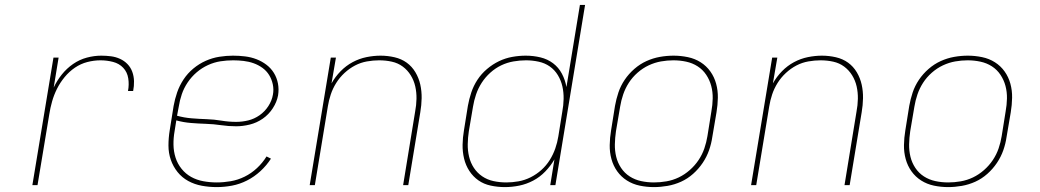

<svg xmlns="http://www.w3.org/2000/svg" viewBox="-20 -755 4240 783"><path d="M112 0 198 -520H219L199 -398Q212 -426 232 -451Q252 -476 278 -494Q304 -512 334 -520Q364 -528 393 -528Q413 -528 432.5 -525.5Q452 -523 469.5 -515Q487 -507 500 -493.5Q513 -480 519.5 -462Q526 -444 526.5 -424Q527 -404 523 -384H502Q507 -410 503 -435.5Q499 -461 482.5 -478.5Q466 -496 441 -502.5Q416 -509 390 -509Q363 -509 336 -502Q309 -495 285.5 -479Q262 -463 243.5 -440.5Q225 -418 212.5 -393Q200 -368 192.5 -341.5Q185 -315 181 -289L133 0Z M864 8Q833 8 803 2.5Q773 -3 747.5 -17Q722 -31 704 -53.5Q686 -76 676.5 -103.5Q667 -131 667 -161.5Q667 -192 672 -223L688 -323Q693 -351 702.5 -378.5Q712 -406 728.5 -431Q745 -456 768.5 -475.5Q792 -495 819 -507Q846 -519 874.5 -523.5Q903 -528 930 -528Q955 -528 979.5 -525Q1004 -522 1026 -513.5Q1048 -505 1066.5 -491Q1085 -477 1097 -457.5Q1109 -438 1113.5 -414.5Q1118 -391 1114 -366Q1109 -339 1092.5 -313.5Q1076 -288 1051.5 -271Q1027 -254 998.5 -247Q970 -240 943 -240Q912 -240 881.5 -244.5Q851 -249 820 -250Q789 -251 758.5 -253.5Q728 -256 699 -264L692 -220Q687 -192 687.5 -164.5Q688 -137 696 -112Q704 -87 720.5 -66.5Q737 -46 759.5 -33.5Q782 -21 809 -16Q836 -11 864 -11Q892 -11 921 -16Q950 -21 977.5 -34.5Q1005 -48 1028 -69.5Q1051 -91 1067 -117L1085 -108Q1067 -80 1042 -57Q1017 -34 987.5 -19Q958 -4 926.5 2Q895 8 864 8ZM943 -258Q968 -258 992.5 -264Q1017 -270 1038.5 -285Q1060 -300 1074.5 -322.5Q1089 -345 1093 -369Q1097 -390 1092.5 -411Q1088 -432 1077.5 -449Q1067 -466 1050.5 -478Q1034 -490 1014.5 -497Q995 -504 973.5 -506.5Q952 -509 931 -509Q905 -509 879 -505Q853 -501 828 -489.5Q803 -478 782 -460Q761 -442 745.5 -419Q730 -396 721.5 -371Q713 -346 709 -320L702 -283Q731 -275 761.5 -272.5Q792 -270 822.5 -269Q853 -268 883 -263Q913 -258 943 -258Z M1243 0 1329 -520H1350L1332 -415Q1347 -442 1369 -464.5Q1391 -487 1418 -501.5Q1445 -516 1474.5 -522Q1504 -528 1532 -528Q1561 -528 1589 -521.5Q1617 -515 1638.5 -499.5Q1660 -484 1674 -460.5Q1688 -437 1694 -410Q1700 -383 1699.5 -354.5Q1699 -326 1694 -297L1645 0H1624L1673 -300Q1678 -326 1678.5 -352Q1679 -378 1673.5 -402.5Q1668 -427 1655 -448Q1642 -469 1622.5 -483.5Q1603 -498 1578 -503.5Q1553 -509 1526 -509Q1502 -509 1476.5 -504.5Q1451 -500 1428 -488Q1405 -476 1385 -457.5Q1365 -439 1351 -416.5Q1337 -394 1329 -370Q1321 -346 1317 -321L1264 0Z M2039 8Q2010 8 1981.5 2Q1953 -4 1931 -19.5Q1909 -35 1894 -58Q1879 -81 1872.5 -108.5Q1866 -136 1866.5 -165Q1867 -194 1872 -223L1888 -323Q1893 -351 1902 -378Q1911 -405 1927 -429.5Q1943 -454 1966 -473.5Q1989 -493 2015 -505.5Q2041 -518 2069 -523Q2097 -528 2124 -528Q2155 -528 2184 -521Q2213 -514 2235.5 -497Q2258 -480 2271.5 -454.5Q2285 -429 2290 -400L2345 -735H2366L2245 0H2224L2241 -105Q2226 -79 2204 -56Q2182 -33 2154.5 -18.5Q2127 -4 2097.5 2Q2068 8 2039 8ZM2045 -11Q2069 -11 2094.5 -15.5Q2120 -20 2144 -32Q2168 -44 2188 -62Q2208 -80 2222 -102.5Q2236 -125 2244.5 -149.5Q2253 -174 2257 -199L2273 -299Q2278 -325 2278.5 -351.5Q2279 -378 2273.5 -402.5Q2268 -427 2255 -448.5Q2242 -470 2222 -484Q2202 -498 2176.5 -503.5Q2151 -509 2125 -509Q2100 -509 2074 -504.5Q2048 -500 2024 -488.5Q2000 -477 1979.5 -458.5Q1959 -440 1944.5 -417.5Q1930 -395 1921.5 -370Q1913 -345 1909 -320L1892 -220Q1888 -194 1887.5 -167.5Q1887 -141 1893 -116Q1899 -91 1912.5 -70.5Q1926 -50 1946.5 -36Q1967 -22 1992.5 -16.5Q2018 -11 2045 -11Z M2647 8Q2617 8 2588.5 2Q2560 -4 2536.5 -19Q2513 -34 2497 -56.5Q2481 -79 2473.5 -106.5Q2466 -134 2466.5 -163.5Q2467 -193 2472 -223L2488 -323Q2493 -351 2502 -378Q2511 -405 2527.5 -429.5Q2544 -454 2567 -474Q2590 -494 2616.5 -506Q2643 -518 2671 -523Q2699 -528 2727 -528Q2756 -528 2785 -522Q2814 -516 2837.5 -501Q2861 -486 2877 -463.5Q2893 -441 2900.5 -413.5Q2908 -386 2907.5 -356.5Q2907 -327 2902 -297L2885 -197Q2881 -169 2871.5 -142Q2862 -115 2845.5 -90.5Q2829 -66 2806.5 -46Q2784 -26 2757.5 -14Q2731 -2 2702.5 3Q2674 8 2647 8ZM2647 -11Q2672 -11 2698 -15.5Q2724 -20 2748 -31.5Q2772 -43 2793 -61.5Q2814 -80 2829 -102.5Q2844 -125 2852.5 -150Q2861 -175 2865 -200L2881 -300Q2886 -327 2886.5 -353.5Q2887 -380 2880.5 -404.5Q2874 -429 2860 -450Q2846 -471 2825 -484.5Q2804 -498 2778.5 -503.5Q2753 -509 2726 -509Q2701 -509 2675.5 -504.5Q2650 -500 2625.5 -488.5Q2601 -477 2580 -458.5Q2559 -440 2544.5 -417.5Q2530 -395 2521.5 -370Q2513 -345 2509 -320L2492 -220Q2488 -193 2487.5 -166.5Q2487 -140 2493 -115.5Q2499 -91 2513 -70Q2527 -49 2548 -35.5Q2569 -22 2594.5 -16.5Q2620 -11 2647 -11Z M3043 0 3129 -520H3150L3132 -415Q3147 -442 3169 -464.5Q3191 -487 3218 -501.5Q3245 -516 3274.5 -522Q3304 -528 3332 -528Q3361 -528 3389 -521.5Q3417 -515 3438.5 -499.5Q3460 -484 3474 -460.5Q3488 -437 3494 -410Q3500 -383 3499.5 -354.5Q3499 -326 3494 -297L3445 0H3424L3473 -300Q3478 -326 3478.5 -352Q3479 -378 3473.5 -402.5Q3468 -427 3455 -448Q3442 -469 3422.5 -483.5Q3403 -498 3378 -503.5Q3353 -509 3326 -509Q3302 -509 3276.5 -504.5Q3251 -500 3228 -488Q3205 -476 3185 -457.5Q3165 -439 3151 -416.5Q3137 -394 3129 -370Q3121 -346 3117 -321L3064 0Z M3847 8Q3817 8 3788.5 2Q3760 -4 3736.5 -19Q3713 -34 3697 -56.5Q3681 -79 3673.5 -106.5Q3666 -134 3666.5 -163.5Q3667 -193 3672 -223L3688 -323Q3693 -351 3702 -378Q3711 -405 3727.5 -429.5Q3744 -454 3767 -474Q3790 -494 3816.5 -506Q3843 -518 3871 -523Q3899 -528 3927 -528Q3956 -528 3985 -522Q4014 -516 4037.5 -501Q4061 -486 4077 -463.5Q4093 -441 4100.5 -413.5Q4108 -386 4107.5 -356.5Q4107 -327 4102 -297L4085 -197Q4081 -169 4071.5 -142Q4062 -115 4045.5 -90.5Q4029 -66 4006.5 -46Q3984 -26 3957.5 -14Q3931 -2 3902.5 3Q3874 8 3847 8ZM3847 -11Q3872 -11 3898 -15.5Q3924 -20 3948 -31.5Q3972 -43 3993 -61.5Q4014 -80 4029 -102.5Q4044 -125 4052.5 -150Q4061 -175 4065 -200L4081 -300Q4086 -327 4086.5 -353.5Q4087 -380 4080.5 -404.5Q4074 -429 4060 -450Q4046 -471 4025 -484.5Q4004 -498 3978.5 -503.5Q3953 -509 3926 -509Q3901 -509 3875.5 -504.5Q3850 -500 3825.5 -488.5Q3801 -477 3780 -458.5Q3759 -440 3744.5 -417.5Q3730 -395 3721.5 -370Q3713 -345 3709 -320L3692 -220Q3688 -193 3687.5 -166.5Q3687 -140 3693 -115.5Q3699 -91 3713 -70Q3727 -49 3748 -35.5Q3769 -22 3794.5 -16.5Q3820 -11 3847 -11Z"/></svg>

Font: Iosevka SS04 Thin Extended
Style: Italic
Weight: 100
Width: 7
Italic angle: -9°
Monospace: yes
Designer: Belleve Invis
Foundry: Belleve Invis
Version: Version 19.0.0; ttfautohint (v1.8.4)